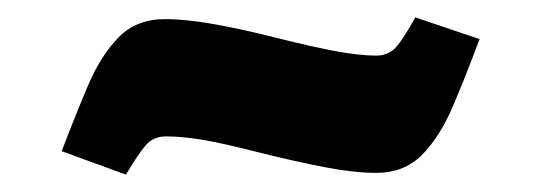

<svg xmlns="http://www.w3.org/2000/svg" viewBox="-20 -418 622 221"><path d="M125 -217 51 -244Q67 -286 81.5 -320Q96 -354 116.5 -375Q137 -396 170 -396Q194 -396 227.5 -390Q261 -384 300 -374Q340 -364 367 -359Q394 -354 413 -354Q428 -354 437 -365Q446 -376 458 -398L532 -373Q516 -330 501 -295Q486 -260 465.5 -239.5Q445 -219 413 -219Q388 -219 354 -225.5Q320 -232 272 -244Q237 -253 213.5 -257Q190 -261 171 -261Q156 -261 147 -250Q138 -239 125 -217Z"/></svg>

Font: Literata 12pt ExtraBold
Style: Regular
Weight: 800
Designer: Latin by Veronika Burian and Jose Scaglione. Greek by Irene Vlachou. Cyrillic by Vera Evstafieva.
Foundry: TypeTogether
Version: Version 3.002